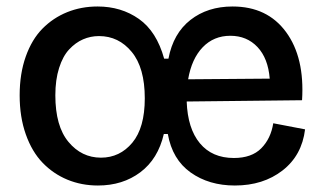

<svg xmlns="http://www.w3.org/2000/svg" viewBox="-20 -553 984 586"><path d="M278.8 13.2Q229 13.2 185.8 -4.6Q142.6 -22.5 110.1 -56.2Q77.6 -89.8 58.8 -142.8Q40 -195.8 40 -262.2Q40 -328.1 58.6 -380.4Q77.1 -432.6 109.6 -465.6Q142.1 -498.5 185.1 -515.9Q228 -533.2 277.8 -533.2Q350.1 -533.2 404.1 -495.1Q458 -457 481 -374H494.1Q508.8 -451.2 561.3 -492.2Q613.8 -533.2 689.9 -533.2Q795.9 -533.2 853 -455.3Q910.2 -377.4 901.9 -247.1L549.8 -243.2Q552.7 -160.6 590.1 -115.7Q627.4 -70.8 693.8 -70.8Q748 -70.8 777.3 -100.3Q806.6 -129.9 814 -176.8L911.1 -158.2Q901.4 -78.6 842.3 -32.7Q783.2 13.2 696.8 13.2Q617.7 13.2 561.8 -26.6Q505.9 -66.4 492.2 -144H480Q462.4 -67.9 408.4 -27.3Q354.5 13.2 278.8 13.2ZM683.1 -443.8Q632.3 -443.8 598.6 -408.7Q564.9 -373.5 554.2 -311L803.2 -313Q798.3 -375 765.9 -409.4Q733.4 -443.8 683.1 -443.8ZM288.1 -71.8Q345.7 -71.8 383.8 -117.4Q421.9 -163.1 421.9 -252.9Q421.9 -346.2 382.1 -394.5Q342.3 -442.9 282.2 -442.9Q256.3 -442.9 233.4 -432.9Q210.4 -422.9 191.2 -402.3Q171.9 -381.8 160.4 -345.7Q148.9 -309.6 148.9 -262.2Q148.9 -168 189 -119.9Q229 -71.8 288.1 -71.8Z"/></svg>

Font: Bricolage Grotesque Medium
Style: Regular
Weight: 500
Designer: Mathieu Triay
Foundry: Atelier Triay
Version: Version 1.000;gftools[0.9.30]